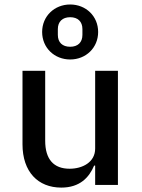

<svg xmlns="http://www.w3.org/2000/svg" viewBox="-20 -836 640 868"><path d="M410.2 0H513.1V-516H410.2V-164.4C410.2 -102.3 352.6 -73.2 294.7 -73.2C222.7 -73.2 184.3 -115.8 184.3 -199.9V-516H81.7V-183.9C81.7 -58.9 152 12.1 257.1 12.1C341.3 12.1 383.2 -34.1 405.5 -87.4H410.2ZM170.5 -691.4C170.5 -619.7 226.2 -567.1 297.2 -567.1C368.3 -567.1 423.7 -620 423.7 -691.4C423.7 -763.1 368.3 -815.7 297.2 -815.7C226.2 -815.7 170.5 -762.8 170.5 -691.4ZM241.5 -678.3V-704.5C241.5 -737.9 262.1 -758.2 297.2 -758.2C332 -758.2 352.6 -738.3 352.6 -704.5V-678.3C352.6 -644.5 332 -624.6 297.2 -624.6C262.1 -624.6 241.5 -644.2 241.5 -678.3Z"/></svg>

Font: Margiela Mono Medium
Style: Regular
Weight: 500
Designer: Mike Abbink, Paul van der Laan, Pieter van Rosmalen
Foundry: Bold Monday
Version: Version 2.003 2021